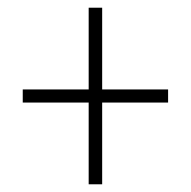

<svg xmlns="http://www.w3.org/2000/svg" viewBox="-20 -602 495 498"><path d="M210 -336V-124H245V-336H416V-370H245V-582H210V-370H39V-336Z"/></svg>

Font: Noto Sans Sinhala UI Condensed ExtraLight
Style: Regular
Weight: 200
Width: 3
Designer: Jelle Bosma - Monotype Design Team
Foundry: Monotype Imaging Inc.
Version: Version 2.006